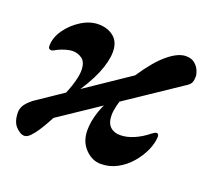

<svg xmlns="http://www.w3.org/2000/svg" viewBox="-86 -538 717 659"><g transform="rotate(20 272.5 -209.0)"><path d="M60.1 14Q45.7 14 29.2 -3.2Q12.7 -20.4 12.7 -55.9Q12.7 -66.6 19.3 -79Q26 -91.5 46.9 -108.3L347.4 -311.2Q388.5 -373.2 424.7 -403Q461 -432.9 489.4 -432.9Q510.4 -432.9 522.3 -422.5Q534.2 -412.2 539.4 -399.3Q544.5 -386.4 544.5 -378.2Q544.5 -365.5 541.1 -357.1Q537.7 -348.6 527.6 -342L134.2 -78.1Q129.4 -69.4 120.9 -54Q112.3 -38.5 102.2 -23.3Q92.1 -8.1 81.3 3Q70.5 14 60.1 14ZM137.5 -156.9Q153.4 -192.7 160.9 -219.2Q168.4 -245.8 168.4 -262.9Q168.4 -293.3 153.1 -304.9Q137.8 -316.4 118.2 -316.4Q107.2 -316.4 93.1 -312.2Q79 -308 67.6 -302.6Q60.8 -298.8 55.5 -296.1Q50.1 -293.4 47.3 -293.4Q36.2 -293.4 36.2 -305.3Q36.2 -336.3 56.7 -365.3Q77.1 -394.4 108.1 -413.6Q139 -432.9 170.4 -432.9Q203.2 -432.9 225.7 -415Q248.3 -397 248.3 -359.9Q248.3 -326.4 229.2 -280Q210.1 -233.7 168.1 -175.8ZM339.6 15Q308.2 15 282.9 -11.1Q257.6 -37.1 257.6 -79.1Q257.6 -110.6 270 -148Q282.4 -185.3 310.1 -224.7L338.8 -238.6Q328.4 -212.7 323.2 -191.8Q318.1 -170.9 318.1 -155.3Q318.1 -126.5 332.9 -113.1Q347.8 -99.8 370.6 -100.8Q392.6 -100.8 418.8 -112Q445 -123.2 468.7 -142.7Q479.1 -150.7 484.4 -150.7Q489.4 -150.7 491.2 -146.5Q492.9 -142.3 492.7 -137.6Q491.4 -114.5 479.7 -88.4Q467.9 -62.2 447.5 -38.6Q427.2 -14.9 399.7 0Q372.2 15 339.6 15Z"/></g></svg>

Font: EB Garamond
Style: Italic
Weight: 400
Italic angle: -17.2°
Designer: Georg Duffner and Octavio Pardo
Foundry: Georg Duffner
Version: Version 1.001